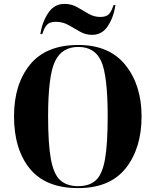

<svg xmlns="http://www.w3.org/2000/svg" viewBox="-20 -956 799 986"><path d="M381 10Q545 10 626 -92.5Q707 -195 707 -358Q707 -518 624.5 -621.5Q542 -725 382 -725Q216 -725 134 -624Q52 -523 52 -359Q52 -189 133.5 -89.5Q215 10 381 10ZM381 0Q324 0 290 -30Q256 -60 241.5 -138Q227 -216 227 -358Q227 -567 262.5 -641Q298 -715 382 -715Q467 -715 500 -641Q533 -567 533 -358Q533 -218 519.5 -140Q506 -62 473 -31Q440 0 381 0ZM453 -777Q504 -777 533.5 -821.5Q563 -866 573 -930H563Q552 -895 538 -882Q524 -869 495 -869Q462 -869 433.5 -886Q405 -903 376 -919.5Q347 -936 311 -936Q259 -936 228 -890Q197 -844 187 -781H197Q208 -815 222 -829.5Q236 -844 267 -844Q302 -844 331.5 -827.5Q361 -811 390 -794Q419 -777 453 -777Z"/></svg>

Font: Noto Serif Display SemiCondensed Extra
Style: Regular
Weight: 800
Width: 4
Designer: Monotype Design Team
Foundry: Monotype Imaging Inc.
Version: Version 1.900